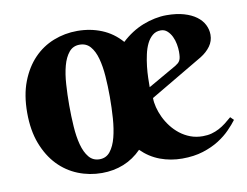

<svg xmlns="http://www.w3.org/2000/svg" viewBox="-62 -592 881 685"><g transform="rotate(-10 378.5 -249.5)"><path d="M481 -224.1Q481 -208.5 485.6 -190.2Q490.2 -171.9 499 -153.3Q507.8 -134.8 520.8 -117.9Q533.7 -101.1 550.5 -87.9Q567.4 -74.7 587.9 -66.9Q608.4 -59.1 632.8 -59.1Q650.4 -59.1 664.8 -63Q679.2 -66.9 692.1 -73.7Q705.1 -80.6 716.8 -89.6Q728.5 -98.6 740.2 -108.9L752 -97.2Q740.7 -82 723.1 -64Q705.6 -45.9 680.7 -30Q655.8 -14.2 622.6 -3.7Q589.4 6.8 546.9 6.8Q504.9 6.8 467 -7.3Q429.2 -21.5 399.9 -50.8Q371.1 -21.5 334.7 -6.8Q298.3 7.8 255.9 7.8Q210.9 7.8 169.9 -8.5Q128.9 -24.9 97.9 -57.1Q66.9 -89.4 48.3 -137.7Q29.8 -186 29.8 -250Q29.8 -314 48.3 -362.1Q66.9 -410.2 97.9 -442.4Q128.9 -474.6 169.9 -490.7Q210.9 -506.8 255.9 -506.8Q303.2 -506.8 344 -490.2Q384.8 -473.6 415 -439Q432.6 -455.6 452.6 -468.5Q472.7 -481.4 493.9 -489.7Q515.1 -498 536.9 -502.4Q558.6 -506.8 579.1 -506.8Q615.2 -506.8 642.1 -499Q668.9 -491.2 686.8 -478Q704.6 -464.8 713.4 -447.5Q722.2 -430.2 722.2 -411.1Q722.2 -388.2 709 -369.9Q695.8 -351.6 673.8 -337.9ZM330.1 -254.9Q330.1 -293.9 327.4 -330.3Q324.7 -366.7 316.9 -395Q309.1 -423.3 294.4 -440.2Q279.8 -457 255.9 -457Q231.9 -457 217.3 -439.2Q202.6 -421.4 194.8 -392.3Q187 -363.3 184.6 -326.2Q182.1 -289.1 182.1 -250Q182.1 -210.9 184.6 -173.6Q187 -136.2 194.8 -106.9Q202.6 -77.6 217.3 -59.8Q231.9 -42 255.9 -42Q279.8 -42 294.4 -60.5Q309.1 -79.1 316.9 -109.4Q324.7 -139.6 327.4 -177.7Q330.1 -215.8 330.1 -254.9ZM579.1 -323.2Q585.4 -327.1 589.6 -330.8Q593.8 -334.5 596.4 -339.6Q599.1 -344.7 600.1 -352.3Q601.1 -359.9 601.1 -371.1Q601.1 -383.3 598.4 -398.2Q595.7 -413.1 589.4 -426.3Q583 -439.5 573.2 -448.2Q563.5 -457 549.8 -457Q532.2 -457 519.8 -446.5Q507.3 -436 499.3 -419.4Q491.2 -402.8 486.6 -381.6Q481.9 -360.4 479.5 -338.9Q477.1 -317.4 476.6 -297.6Q476.1 -277.8 476.1 -264.2Z"/></g></svg>

Font: Berkshire Swash
Style: Regular
Weight: 700
Designer: Astigmatic (AOETI)
Foundry: Astigmatic (AOETI)
Version: Version 1.000